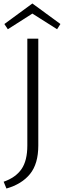

<svg xmlns="http://www.w3.org/2000/svg" viewBox="-20 -880 367 1103"><path d="M327 -742 308 -712 166 -802 25 -712 5 -742 166 -860ZM137 -658H200V-44Q200 61 152.5 119.5Q105 178 17 203L1 164Q70 140 103.5 91.5Q137 43 137 -44Z"/></svg>

Font: Ysabeau Infant Semilight
Style: Regular
Weight: 300
Designer: Christian Thalmann (Catharsis Fonts)
Version: Version 0.003